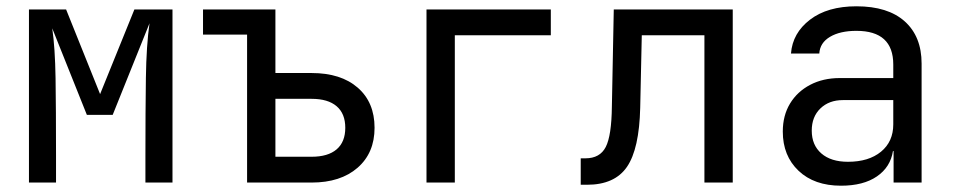

<svg xmlns="http://www.w3.org/2000/svg" viewBox="-20 -580 3040 610"><path d="M72 0V-550H190L298 -281L407 -550H528V0H442V-85Q442 -228 443.5 -332Q445 -436 455 -506L338 -215H256L146 -490Q155 -428 156.5 -332Q158 -236 158 -85V0Z M765 0V-470H625V-550H855V-348H970Q1063 -348 1116.5 -301.5Q1170 -255 1170 -174Q1170 -94 1116 -47Q1062 0 970 0ZM855 -82H970Q1022 -82 1049.5 -105.5Q1077 -129 1077 -174Q1077 -219 1049.5 -242.5Q1022 -266 970 -266H855Z M1335 0V-550H1730V-468H1425V0Z M1825 7V-77H1840Q1886 -77 1904.5 -113Q1923 -149 1924 -242L1930 -550H2308V0H2218V-468H2019L2014 -238Q2011 -107 1972 -50Q1933 7 1845 7Z M2652 10Q2567 10 2517 -37.5Q2467 -85 2467 -162Q2467 -213 2490 -251Q2513 -289 2554 -310.5Q2595 -332 2648 -332H2818V-375Q2818 -482 2701 -482Q2649 -482 2617 -463Q2585 -444 2583 -410H2493Q2498 -475 2553.5 -517.5Q2609 -560 2701 -560Q2801 -560 2854.5 -512Q2908 -464 2908 -378V0H2819V-100H2817Q2809 -49 2766 -19.5Q2723 10 2652 10ZM2674 -66Q2740 -66 2779 -98Q2818 -130 2818 -185V-262H2658Q2614 -262 2586.5 -235.5Q2559 -209 2559 -165Q2559 -119 2589.5 -92.5Q2620 -66 2674 -66Z"/></svg>

Font: JetBrainsMonoNL NFM
Style: Regular
Weight: 400
Monospace: yes
Designer: Philipp Nurullin, Konstantin Bulenkov
Foundry: JetBrains
Version: Version 2.304; ttfautohint (v1.8.4.7-5d5b);Nerd Fonts 3.3.0